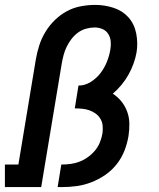

<svg xmlns="http://www.w3.org/2000/svg" viewBox="-27 -763 647 783"><path d="M-7 0V-92H48L119 -520Q124 -549 133 -577.5Q142 -606 158 -632.5Q174 -659 196.5 -681Q219 -703 246 -717.5Q273 -732 303 -737.5Q333 -743 361 -743Q400 -743 436.5 -731Q473 -719 497 -692Q521 -665 528.5 -626.5Q536 -588 530 -550Q526 -527 517.5 -503.5Q509 -480 497 -458.5Q485 -437 468.5 -417Q452 -397 433 -381Q453 -368 468 -349.5Q483 -331 491.5 -308Q500 -285 500.5 -259.5Q501 -234 497 -208Q492 -178 480.5 -148.5Q469 -119 449 -93.5Q429 -68 402 -49.5Q375 -31 345 -19.5Q315 -8 285 -4Q255 0 224 0H208L223 -92H224Q243 -92 261.5 -94.5Q280 -97 298 -104Q316 -111 332.5 -123Q349 -135 361.5 -150.5Q374 -166 381 -184Q388 -202 391 -220Q393 -236 391.5 -251Q390 -266 382.5 -278.5Q375 -291 363.5 -299.5Q352 -308 338 -313Q324 -318 308.5 -319.5Q293 -321 278 -321L293 -414Q319 -414 342.5 -428.5Q366 -443 382.5 -464.5Q399 -486 409 -511Q419 -536 423 -561Q426 -577 424.5 -594Q423 -611 414.5 -624.5Q406 -638 391 -644.5Q376 -651 359 -651Q359 -651 359 -651Q359 -651 359 -651Q342 -651 324 -646Q306 -641 291 -630Q276 -619 264.5 -604Q253 -589 245 -572.5Q237 -556 232.5 -539Q228 -522 225 -505L141 0Z"/></svg>

Font: Iosevka Etoile SmBdObl
Style: Regular
Weight: 600
Italic angle: -9°
Designer: Belleve Invis
Foundry: Belleve Invis
Version: Version 15.5.2; ttfautohint (v1.8.4)